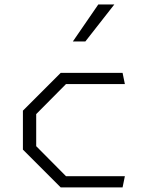

<svg xmlns="http://www.w3.org/2000/svg" viewBox="-20 -818 660 838"><path d="M80 -165V-335L245 -500H515L525 -451H268L138 -320V-180L268 -49H525L515 0H245ZM479 -798.5H409L298 -637H352.5Z"/></svg>

Font: Monaspace Krypton Var
Style: Regular
Weight: 400
Designer: Riley Cran and the Lettermatic Team
Version: Version 1.101 (Monaspace Krypton Var)